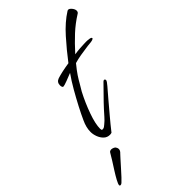

<svg xmlns="http://www.w3.org/2000/svg" viewBox="-251 -609 914 914"><g transform="rotate(-45 205.5 -152.5)"><path d="M122 26Q104 26 91.5 14Q79 2 72.5 -15.5Q66 -33 66 -49Q66 -65 70 -80.5Q74 -96 81 -111Q94 -140 112.5 -175.5Q131 -211 152.5 -248.5Q174 -286 196 -317Q179 -310 156.5 -301.5Q134 -293 127 -293Q123 -294 121.5 -299Q120 -304 120 -309Q120 -330 140 -337Q171 -347 223 -355Q261 -405 305.5 -455Q350 -505 396 -534Q405 -540 416 -528.5Q427 -517 428 -505Q428 -494 420 -490Q380 -465 346 -433.5Q312 -402 276 -362Q296 -365 311 -366Q326 -367 330 -367Q333 -367 340 -367.5Q347 -368 355 -368Q367 -368 377.5 -366Q388 -364 388 -359Q388 -355 379.5 -352.5Q371 -350 361 -349.5Q351 -349 346 -348Q316 -344 292.5 -340Q269 -336 249 -330Q226 -302 213.5 -283Q201 -264 192.5 -248.5Q184 -233 172 -214Q146 -164 127.5 -112Q109 -60 109 -28Q109 -23 110 -20Q111 -17 116 -17Q122 -17 127.5 -20.5Q133 -24 137 -28Q151 -39 163.5 -53.5Q176 -68 188 -81Q210 -105 233 -128Q256 -151 278 -174Q280 -176 282 -177.5Q284 -179 286 -179Q293 -179 293 -171Q293 -168 289 -162Q277 -146 263 -130.5Q249 -115 236 -99Q210 -68 184.5 -38Q159 -8 134 24Q131 25 128 25.5Q125 26 122 26ZM-12 231Q-17 231 -17 226Q-17 219 -7 200.5Q3 182 17 160Q31 138 42.5 120Q54 102 57 96Q60 91 63 86Q66 81 71 80Q73 79 76 79Q83 79 90.5 82.5Q98 86 99 89Q101 92 102.5 95.5Q104 99 104 104Q104 114 93 124Q90 127 76.5 142Q63 157 47 175Q31 193 17.5 207.5Q4 222 -1 226Q-2 227 -5 229Q-8 231 -12 231Z"/></g></svg>

Font: Hurricane
Style: Regular
Weight: 400
Designer: Robert E. Leuschke
Foundry: Robert E. Leuschke
Version: Version 1.010; ttfautohint (v1.8.3)